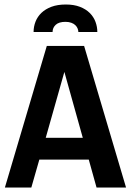

<svg xmlns="http://www.w3.org/2000/svg" viewBox="-20 -845 590 865"><path d="M415 0 379.9 -126H157.2L121.1 0H2L190.9 -638.2H358.9L547.9 0ZM270 -521 186 -224.1H353ZM131.3 -700.7Q131.3 -725.1 140.1 -747.6Q148.9 -770 166.7 -787.1Q184.6 -804.2 211.9 -814.5Q239.3 -824.7 276.4 -824.7Q313.5 -824.7 340.3 -814.2Q367.2 -803.7 384.5 -786.4Q401.9 -769 410.2 -746.6Q418.5 -724.1 418.5 -700.7H333Q333 -708.5 329.6 -716.8Q326.2 -725.1 319.3 -731.7Q312.5 -738.3 301.3 -742.4Q290 -746.6 274.9 -746.6Q245.6 -746.6 231.2 -733.4Q216.8 -720.2 216.8 -700.7ZM0 -638.2Z"/></svg>

Font: Code New Roman
Style: Bold
Weight: 700
Monospace: yes
Designer: Sam Radian
Foundry: Code New Roman
Version: Version 1.508 October 19, 2014